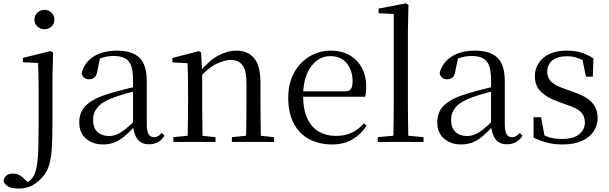

<svg xmlns="http://www.w3.org/2000/svg" viewBox="-99 -825 3540 1116"><path d="M7.9 271Q-32.3 271 -53.8 257.4Q-75.3 243.8 -78.7 224.9Q-69.5 183.9 -24 183.9Q-5.9 183.9 9.8 190.9Q25.6 197.9 42.7 215.4L76.1 245.6V252.4H47.8V242.8Q62.5 234.9 75.9 223.3Q89.4 211.6 98.3 194.2Q111.3 168.3 117.1 126.6Q123 84.8 124.2 28.4Q125.5 -28 125.5 -96V-287.7Q125.5 -338.3 124.9 -379.9Q124.3 -421.6 122.3 -458.9L34.1 -463V-488.6L194.9 -528L209.7 -519.4L205.9 -380.2V-104.3Q205.9 -13.2 201.4 46.9Q196.9 106.9 182.4 146.4Q168 185.8 137.4 215.6Q108.3 244.9 77.3 258Q46.3 271 7.9 271ZM159.6 -655Q136.3 -655 118.7 -670.5Q101.1 -686 101.1 -711.1Q101.1 -735.9 118.7 -751.8Q136.3 -767.7 159.6 -767.7Q182.8 -767.7 200 -751.8Q217.2 -735.9 217.2 -711.1Q217.2 -686 200 -670.5Q182.8 -655 159.6 -655Z M499.7 14.6Q440.5 14.6 401.1 -19.1Q361.6 -52.8 361.6 -115.1Q361.6 -153.9 378.8 -184.3Q395.9 -214.6 435.4 -239Q474.9 -263.5 540.9 -282.3Q582.8 -294.9 628.8 -306.7Q674.8 -318.5 714.8 -327.7V-303.3Q674.8 -293.3 633.7 -281.5Q592.6 -269.7 558.6 -257Q495.3 -233.6 468.6 -201.7Q441.9 -169.7 441.9 -128.2Q441.9 -81.6 467.5 -58Q493.2 -34.4 535.1 -34.4Q557.6 -34.4 579.6 -43.3Q601.6 -52.2 629.7 -74.2Q657.7 -96.3 695.8 -134.4L704.5 -87.1H680.9Q649.7 -53.7 622.5 -31.1Q595.2 -8.4 566.1 3.1Q537 14.6 499.7 14.6ZM766.8 13.6Q722.1 13.6 699.8 -16.6Q677.5 -46.7 674.2 -99.7V-103.3V-359Q674.2 -415 662.1 -445.3Q649.9 -475.6 624.7 -487.6Q599.6 -499.6 560 -499.6Q531.3 -499.6 502.1 -491.4Q472.9 -483.2 439.7 -464.7L483.2 -491.9L466.8 -412.7Q463.2 -386 450.7 -375.2Q438.1 -364.3 419.4 -364.3Q383.2 -364.3 375.5 -399.7Q390.4 -461 444.1 -495.8Q497.8 -530.6 582.2 -530.6Q669.5 -530.6 711.8 -489.2Q754 -447.8 754 -354.6V-107.7Q754 -60.8 765.1 -44.2Q776.1 -27.5 796.4 -27.5Q809 -27.5 819 -33.2Q829 -38.8 841.4 -52.1L857.1 -36.7Q841.2 -10.7 818.6 1.4Q796 13.6 766.8 13.6Z M908.7 0V-27.8L1017.4 -38.6H1049.8L1153.7 -27.8V0ZM990.9 0Q992.1 -24.4 992.6 -65.3Q993.1 -106.3 993.6 -150.7Q994.1 -195.1 994.1 -228.5V-289.4Q994.1 -340.8 993.5 -380.8Q992.9 -420.7 990.9 -457.5L902.8 -462.4V-487.9L1056.9 -528L1069.9 -519.8L1076.3 -403.1V-401.7V-228.5Q1076.3 -195.1 1076.8 -150.7Q1077.3 -106.3 1077.8 -65.3Q1078.3 -24.4 1079.3 0ZM1248.8 0V-27.8L1356.3 -38.6H1389.3L1493.8 -27.8V0ZM1330.5 0Q1331.5 -24.4 1332 -64.8Q1332.5 -105.3 1333 -149.7Q1333.5 -194.1 1333.5 -228.5V-344.3Q1333.5 -418.1 1309.4 -447.5Q1285.3 -476.9 1241.6 -476.9Q1207.9 -476.9 1160.8 -454.8Q1113.6 -432.7 1059.2 -372.4L1050.7 -406H1060.8Q1115.4 -472.9 1169.1 -501.7Q1222.9 -530.6 1275.5 -530.6Q1341 -530.6 1378 -487.1Q1415 -443.5 1415 -342.4V-228.5Q1415 -194.1 1415.5 -149.7Q1416 -105.3 1416.6 -64.8Q1417.2 -24.4 1418.2 0Z M1831.3 14.6Q1757.5 14.6 1699.6 -15.4Q1641.7 -45.5 1609.1 -106.2Q1576.4 -167 1576.4 -256.8Q1576.4 -341.1 1610.5 -402.5Q1644.6 -463.8 1700.8 -497.2Q1757 -530.6 1822.9 -530.6Q1888.2 -530.6 1934.4 -503.3Q1980.6 -475.9 2005.1 -429.2Q2029.7 -382.4 2029.7 -323.2Q2029.7 -286.8 2023.4 -262.9H1614.6V-294.2H1905.3Q1931.6 -294.2 1941 -308.2Q1950.3 -322.1 1950.3 -352.3Q1950.3 -416.2 1916.2 -457.5Q1882.2 -498.8 1820.6 -498.8Q1776.8 -498.8 1741 -471.6Q1705.1 -444.5 1684 -392.8Q1662.9 -341.2 1662.9 -268.7Q1662.9 -188 1687.4 -135.9Q1711.9 -83.8 1754.9 -59.4Q1798 -35 1853.5 -35Q1906.5 -35 1945.8 -53.7Q1985.2 -72.3 2015.7 -108.1L2031.6 -94.3Q1999 -43.5 1949 -14.4Q1899 14.6 1831.3 14.6Z M2096.6 0V-27.8L2213.5 -38.6H2245.1L2362.7 -27.8V0ZM2186.7 0Q2187.7 -31.5 2188.2 -70.8Q2188.7 -110.1 2189.2 -151.5Q2189.7 -192.9 2189.7 -228.5V-743.7L2101.7 -748.1V-775.1L2260.1 -805.5L2275.1 -796.5L2271.9 -641V-228.5Q2271.9 -192.9 2272.4 -151.5Q2272.9 -110.1 2273.5 -70.8Q2274.1 -31.5 2275.1 0Z M2580.7 14.6Q2521.5 14.6 2482.1 -19.1Q2442.6 -52.8 2442.6 -115.1Q2442.6 -153.9 2459.8 -184.3Q2476.9 -214.6 2516.4 -239Q2555.9 -263.5 2621.9 -282.3Q2663.8 -294.9 2709.8 -306.7Q2755.8 -318.5 2795.8 -327.7V-303.3Q2755.8 -293.3 2714.7 -281.5Q2673.6 -269.7 2639.6 -257Q2576.3 -233.6 2549.6 -201.7Q2522.9 -169.7 2522.9 -128.2Q2522.9 -81.6 2548.5 -58Q2574.2 -34.4 2616.1 -34.4Q2638.6 -34.4 2660.6 -43.3Q2682.6 -52.2 2710.7 -74.2Q2738.7 -96.3 2776.8 -134.4L2785.5 -87.1H2761.9Q2730.7 -53.7 2703.5 -31.1Q2676.2 -8.4 2647.1 3.1Q2618 14.6 2580.7 14.6ZM2847.8 13.6Q2803.1 13.6 2780.8 -16.6Q2758.5 -46.7 2755.2 -99.7V-103.3V-359Q2755.2 -415 2743.1 -445.3Q2730.9 -475.6 2705.7 -487.6Q2680.6 -499.6 2641 -499.6Q2612.3 -499.6 2583.1 -491.4Q2553.9 -483.2 2520.7 -464.7L2564.2 -491.9L2547.8 -412.7Q2544.2 -386 2531.7 -375.2Q2519.1 -364.3 2500.4 -364.3Q2464.2 -364.3 2456.5 -399.7Q2471.4 -461 2525.1 -495.8Q2578.8 -530.6 2663.2 -530.6Q2750.5 -530.6 2792.8 -489.2Q2835 -447.8 2835 -354.6V-107.7Q2835 -60.8 2846.1 -44.2Q2857.1 -27.5 2877.4 -27.5Q2890 -27.5 2900 -33.2Q2910 -38.8 2922.4 -52.1L2938.1 -36.7Q2922.2 -10.7 2899.6 1.4Q2877 13.6 2847.8 13.6Z M3169.4 14.6Q3120.9 14.6 3082 4.5Q3043.1 -5.6 3002.2 -25.1L3002.3 -143.7H3045.8L3069.5 -18.1L3032.9 -20.3V-56.3Q3061.4 -37.5 3092.2 -27.4Q3122.9 -17.3 3166.7 -17.3Q3233.2 -17.3 3266.8 -44.1Q3300.5 -70.9 3300.5 -113.5Q3300.5 -150.2 3277.8 -173.6Q3255.2 -197 3193.6 -216.4L3141.9 -235.4Q3081.2 -257 3045.6 -291.4Q3010 -325.9 3010 -382Q3010 -445.2 3058.4 -487.9Q3106.8 -530.6 3197.1 -530.6Q3242.4 -530.6 3277.5 -519.9Q3312.7 -509.2 3350.4 -486.4L3346.6 -379.4H3306.9L3283.1 -495.5L3314.5 -490.1V-457.8Q3283.7 -479.4 3255.9 -488.7Q3228.2 -498.1 3197.1 -498.1Q3140.1 -498.1 3110.9 -473.1Q3081.7 -448 3081.7 -408.5Q3081.7 -372 3105.7 -349.5Q3129.6 -327 3184.5 -308.4L3234.8 -290.4Q3310.6 -264 3342.7 -228.1Q3374.7 -192.1 3374.7 -139.6Q3374.7 -96.6 3351.5 -61.4Q3328.3 -26.2 3282.9 -5.8Q3237.5 14.6 3169.4 14.6Z"/></svg>

Font: Noto Serif SC ExtraLight
Style: Regular
Weight: 200
Designer: Ryoko NISHIZUKA 西塚涼子 (kana & ideographs); Frank Grießhammer (Latin, Greek & Cyrillic); Wenlong ZHANG 张文龙 (bopomofo); San
Foundry: Adobe
Version: Version 2.002-H1;hotconv 1.1.0;makeotfexe 2.6.0